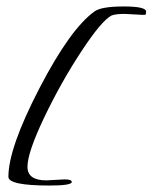

<svg xmlns="http://www.w3.org/2000/svg" viewBox="-20 -534 481 594"><path d="M123 24 180 21Q202 21 202 29Q202 40 133 40Q6 40 6 13Q6 -76 102 -261Q198 -446 273 -499Q294 -514 363 -514Q432 -514 432 -498L431 -489Q428 -488 421 -488L366 -491Q337 -491 325 -486Q294 -470 231 -374Q168 -278 116.5 -170Q65 -62 65 -18Q65 24 123 24Z"/></svg>

Font: Qwigley
Style: Regular
Weight: 400
Designer: Robert E. Leuschke
Foundry: Robert E. Leuschke
Version: Version 1.003